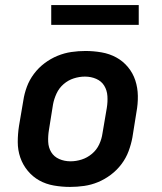

<svg xmlns="http://www.w3.org/2000/svg" viewBox="-20 -729 640 757"><path d="M256 8Q224 8 192.5 2.5Q161 -3 135 -17.5Q109 -32 89.5 -55.5Q70 -79 60 -108Q50 -137 50 -169Q50 -201 55 -233L72 -333Q76 -360 86 -387Q96 -414 114 -438Q132 -462 156 -480Q180 -498 207 -509Q234 -520 261.5 -524Q289 -528 317 -528Q349 -528 380.5 -522.5Q412 -517 438.5 -502.5Q465 -488 484.5 -464.5Q504 -441 513.5 -412Q523 -383 523.5 -351Q524 -319 518 -287L502 -187Q497 -160 487 -133Q477 -106 459 -82Q441 -58 417 -40Q393 -22 366.5 -11Q340 0 312 4Q284 8 256 8ZM258 -93Q280 -93 302 -100Q324 -107 342.5 -122.5Q361 -138 371 -159.5Q381 -181 384 -203L401 -303Q405 -327 403.5 -350Q402 -373 391 -391Q380 -409 359.5 -418Q339 -427 315 -427Q293 -427 271 -420Q249 -413 231 -397.5Q213 -382 203 -360.5Q193 -339 189 -317L173 -217Q169 -193 170 -170Q171 -147 182 -129Q193 -111 213.5 -102Q234 -93 258 -93ZM182 -631V-709H527V-631Z"/></svg>

Font: Iosevka Aile
Style: Bold Italic
Weight: 700
Italic angle: -9°
Designer: Belleve Invis
Foundry: Belleve Invis
Version: Version 28.0.1; ttfautohint (v1.8.4)